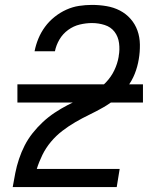

<svg xmlns="http://www.w3.org/2000/svg" viewBox="-20 -763 640 783"><path d="M32 0V-1Q37 -30 42.5 -58Q48 -86 57.5 -114.5Q67 -143 80.5 -169.5Q94 -196 113 -220Q132 -244 154.5 -265Q177 -286 202.5 -303Q228 -320 255 -334Q282 -348 309.5 -361Q337 -374 364 -389.5Q391 -405 412 -427Q433 -449 446 -476Q459 -503 464 -532Q464 -533 464 -533Q464 -533 464 -534Q469 -560 465.5 -587Q462 -614 447 -633.5Q432 -653 407 -661Q382 -669 355 -669Q331 -669 305.5 -663Q280 -657 258 -641Q236 -625 222.5 -602Q209 -579 204 -554H121Q126 -580 136.5 -605.5Q147 -631 163.5 -653.5Q180 -676 202.5 -694Q225 -712 250.5 -723.5Q276 -735 302.5 -739Q329 -743 355 -743Q385 -743 414.5 -738Q444 -733 469 -720Q494 -707 512.5 -686Q531 -665 540.5 -638.5Q550 -612 550.5 -581.5Q551 -551 546 -522Q541 -491 529.5 -462Q518 -433 498.5 -407.5Q479 -382 454 -361.5Q429 -341 401 -325Q373 -309 344 -295Q315 -281 287.5 -265Q260 -249 234.5 -229.5Q209 -210 188 -185Q167 -160 153 -131.5Q139 -103 130 -74H468L456 0ZM51 -345V-419H563V-345Z"/></svg>

Font: Zed Sans Extended
Style: Italic
Weight: 400
Width: 7
Italic angle: -9°
Designer: Belleve Invis
Foundry: Belleve Invis
Version: Version 1.0.0; ttfautohint (v1.8.4)